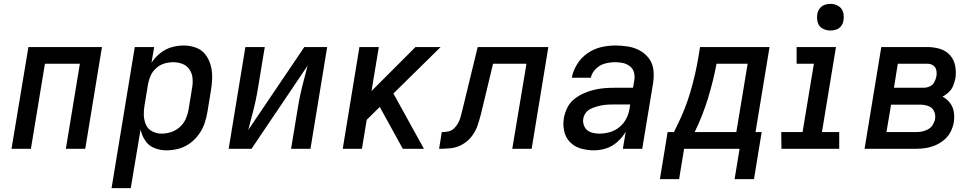

<svg xmlns="http://www.w3.org/2000/svg" viewBox="-20 -775 5080 1000"><path d="M40 0H141L214 -443H396L323 0H424L511 -530H128Z M561 205H661L712 -100Q719 -69 736.5 -42.5Q754 -16 784 -4Q814 8 847 8Q878 8 909 0Q940 -8 967 -27Q994 -46 1014 -73Q1034 -100 1044.5 -130Q1055 -160 1060 -190L1078 -300Q1084 -334 1085 -367.5Q1086 -401 1078 -432.5Q1070 -464 1051 -489.5Q1032 -515 1001.5 -526.5Q971 -538 937 -538Q905 -538 873.5 -529Q842 -520 814.5 -498Q787 -476 769 -448L783 -530H682ZM821 -79Q795 -79 772.5 -91Q750 -103 740 -126Q730 -149 729 -175Q728 -201 733 -227L751 -337Q755 -360 765 -382Q775 -404 794.5 -421Q814 -438 837 -444.5Q860 -451 883 -451Q909 -451 932 -441.5Q955 -432 968 -411.5Q981 -391 983 -365.5Q985 -340 980 -314L962 -204Q958 -180 947.5 -156Q937 -132 916.5 -113.5Q896 -95 871 -87Q846 -79 821 -79Z M1171 0H1290L1582 -433Q1573 -396 1563 -359.5Q1553 -323 1545 -286Q1537 -249 1531 -212L1496 0H1597L1684 -530H1565L1273 -98Q1282 -135 1292 -171.5Q1302 -208 1310 -244.5Q1318 -281 1324 -318L1359 -530H1258Z M1765 0H1865L1890 -151L1958 -218L2078 0H2188L2029 -288L2275 -530H2144L1915 -301L1953 -530H1852Z M2267 0Q2297 0 2327.5 -3Q2358 -6 2387 -22Q2416 -38 2436.5 -64.5Q2457 -91 2467 -120.5Q2477 -150 2485 -181L2548 -443H2722L2648 0H2749L2836 -530H2468L2388 -201Q2384 -185 2379.5 -168Q2375 -151 2367 -135.5Q2359 -120 2345.5 -107Q2332 -94 2315 -90.5Q2298 -87 2281 -87Z M3074 8Q3106 8 3138 -2.5Q3170 -13 3196 -36.5Q3222 -60 3239 -89L3224 0H3325L3382 -345Q3387 -379 3383 -412Q3379 -445 3360 -470.5Q3341 -496 3313 -511.5Q3285 -527 3252 -532.5Q3219 -538 3185 -538Q3148 -538 3111 -529.5Q3074 -521 3040.5 -498Q3007 -475 2986 -441Q2965 -407 2958 -370H3057Q3063 -397 3084.5 -417.5Q3106 -438 3132.5 -444.5Q3159 -451 3185 -451Q3206 -451 3225.5 -446.5Q3245 -442 3260.5 -430Q3276 -418 3281.5 -399Q3287 -380 3284 -359L3277 -318H3186Q3158 -318 3130.5 -316Q3103 -314 3075.5 -307.5Q3048 -301 3021.5 -289.5Q2995 -278 2971.5 -259.5Q2948 -241 2935 -214.5Q2922 -188 2917 -161Q2911 -126 2918.5 -92Q2926 -58 2949 -34.5Q2972 -11 3005.5 -1.5Q3039 8 3074 8ZM3102 -79Q3078 -79 3056.5 -86.5Q3035 -94 3024.5 -114.5Q3014 -135 3018 -158Q3021 -174 3031.5 -188Q3042 -202 3058 -209Q3074 -216 3089.5 -220.5Q3105 -225 3121.5 -227.5Q3138 -230 3154 -230.5Q3170 -231 3186 -231H3262L3259 -210Q3255 -183 3242 -157.5Q3229 -132 3206 -113Q3183 -94 3155.5 -86.5Q3128 -79 3102 -79Z M3907 158 3947 -87H3915L3988 -530H3626L3618 -481Q3603 -389 3576 -297Q3549 -205 3505 -118L3490 -87H3457L3443 0H3832L3806 158ZM3598 -87Q3640 -173 3667.5 -263Q3695 -353 3712 -443H3874L3815 -87ZM3417 158H3517L3543 0H3443Z M4050 0H4351V-87H4261L4334 -530H4129V-443H4219L4160 -87H4049ZM4305 -616Q4320 -616 4335.5 -621Q4351 -626 4361 -639.5Q4371 -653 4373 -668Q4377 -691 4371 -712Q4365 -733 4346 -744Q4327 -755 4305 -755Q4290 -755 4274.5 -749.5Q4259 -744 4249 -730.5Q4239 -717 4237 -702Q4233 -680 4239 -658.5Q4245 -637 4264 -626.5Q4283 -616 4305 -616Z M4483 0H4750Q4776 0 4801.5 -4Q4827 -8 4852 -18.5Q4877 -29 4898.5 -47.5Q4920 -66 4932 -90.5Q4944 -115 4948 -140Q4952 -167 4947.5 -193.5Q4943 -220 4927 -240Q4911 -260 4889 -272Q4907 -281 4922 -295.5Q4937 -310 4944.5 -328.5Q4952 -347 4956 -366Q4961 -399 4955 -431.5Q4949 -464 4928 -487.5Q4907 -511 4875.5 -520.5Q4844 -530 4810 -530H4570ZM4636 -318 4656 -443H4811Q4827 -443 4840 -434.5Q4853 -426 4856.5 -410Q4860 -394 4857 -377Q4854 -362 4846 -347Q4838 -332 4822.5 -325Q4807 -318 4792 -318ZM4597 -87 4621 -230H4772Q4794 -230 4814.5 -223Q4835 -216 4844.5 -196.5Q4854 -177 4850 -155Q4847 -139 4838 -124.5Q4829 -110 4813.5 -101.5Q4798 -93 4782 -90Q4766 -87 4750 -87Z"/></svg>

Font: Iosevka Sparkle Medium Oblique
Style: Regular
Weight: 500
Italic angle: -9°
Designer: Belleve Invis
Foundry: Belleve Invis
Version: Version 4.5.0; ttfautohint (v1.8.3)